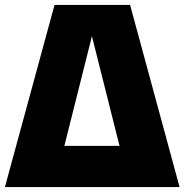

<svg xmlns="http://www.w3.org/2000/svg" viewBox="-21 -760 750 780"><path d="M507.5 -740 708.5 0H-1L200.5 -740ZM464.5 -167.5 352.5 -613 240.5 -167.5Z"/></svg>

Font: Encode Sans Semi Condensed Black
Style: Regular
Weight: 900
Width: 4
Designer: Multiple Designers
Foundry: Impallari Type
Version: Version 2.000